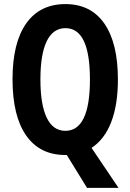

<svg xmlns="http://www.w3.org/2000/svg" viewBox="-20 -745 635 935"><path d="M554.2 -357.9Q554.2 -235.4 521.7 -150.9Q489.3 -66.4 425.8 -24.9L557.1 169.9H403.8L305.2 9.8H297.9Q173.8 9.8 107.4 -85.2Q41 -180.2 41 -358.9Q41 -536.1 107.4 -630.6Q173.8 -725.1 298.8 -725.1Q422.4 -725.1 488.3 -630.1Q554.2 -535.2 554.2 -357.9ZM176.8 -357.9Q176.8 -235.8 207.5 -171.9Q238.3 -107.9 297.9 -107.9Q418 -107.9 418 -357.9Q418 -607.9 298.8 -607.9Q238.3 -607.9 207.5 -544.2Q176.8 -480.5 176.8 -357.9Z"/></svg>

Font: TypoPRO Open Sans Condensed
Style: Bold
Weight: 700
Width: 3
Foundry: Ascender Corporation
Version: Version 1.11